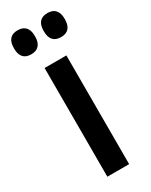

<svg xmlns="http://www.w3.org/2000/svg" viewBox="-181 -709 587 748"><g transform="rotate(-30 112.0 -334.5)"><path d="M63.5 0V-489H161.5V0ZM45.5 -561Q22 -561 10.2 -574.5Q-1.5 -588 -1.5 -613V-617Q-1.5 -642 10.2 -655.5Q22 -669 45.5 -669Q69 -669 81 -655.5Q93 -642 93 -617V-613Q93 -588 81 -574.5Q69 -561 45.5 -561ZM180 -561Q156 -561 144.2 -574.5Q132.5 -588 132.5 -613V-617Q132.5 -642 144.2 -655.5Q156 -669 180 -669Q203.5 -669 215.2 -655.5Q227 -642 227 -617V-613Q227 -588 215.2 -574.5Q203.5 -561 180 -561Z"/></g></svg>

Font: Anek Gurmukhi Medium
Style: Regular
Weight: 500
Designer: Sarang Kulkarni (Gurmukhi), Yesha Goshar (Latin)
Foundry: Ek Type
Version: Version 1.003